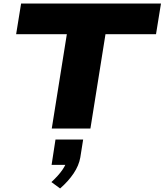

<svg xmlns="http://www.w3.org/2000/svg" viewBox="-20 -725 928 1083"><path d="M272 0 357 -532H71L99 -705H888L860 -532H575L490 0ZM319 338 270 302Q310 265 332 233Q354 201 357 178L383 205H271L293 62H449L433 163Q425 209 395 253.5Q365 298 319 338Z"/></svg>

Font: Nunito Sans 7pt Expanded Black
Style: Italic
Weight: 900
Width: 7
Italic angle: -9°
Designer: Vernon Adams
Foundry: Vernon Adams
Version: Version 3.101;gftools[0.9.27]